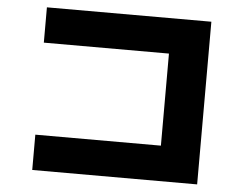

<svg xmlns="http://www.w3.org/2000/svg" viewBox="-51 -788 1103 856"><g transform="rotate(5 500.0 -360.0)"><path d="M123 4V-154H685V-566H125V-724H861V4Z"/></g></svg>

Font: Murecho Thin ExtraBold
Style: Regular
Weight: 800
Version: Version 1.010